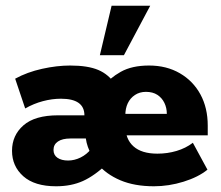

<svg xmlns="http://www.w3.org/2000/svg" viewBox="-20 -641 771 671"><path d="M176 10Q101 10 61.5 -25Q22 -60 22 -114Q22 -168 62 -203Q102 -238 183 -238H294L275 -208V-238Q275 -267 254.5 -281.5Q234 -296 193 -296Q162 -296 130 -287.5Q98 -279 68 -262L33 -366Q75 -389 127 -400.5Q179 -412 225 -412Q287 -412 323.5 -396.5Q360 -381 383 -346L339 -337Q363 -368 402 -390Q441 -412 501 -412Q562 -412 608.5 -385Q655 -358 680.5 -311Q706 -264 706 -202V-168H352V-243H563Q563 -264 554.5 -281.5Q546 -299 530 -309.5Q514 -320 490 -320Q468 -320 451.5 -309Q435 -298 426.5 -280Q418 -262 418 -238V-202Q418 -155 446.5 -129.5Q475 -104 530 -104Q565 -104 597 -113.5Q629 -123 654 -142L705 -48Q673 -22 621.5 -6Q570 10 518 10Q450 10 400.5 -11Q351 -32 320 -69L356 -70Q311 -27 270 -8.5Q229 10 176 10ZM218 -80Q240 -80 261.5 -90.5Q283 -101 299 -121V-101Q292 -114 287 -128Q282 -142 280 -157H226Q198 -157 182.5 -146.5Q167 -136 167 -117Q167 -99 181 -89.5Q195 -80 218 -80ZM329 -448 370 -621H505L413 -448Z"/></svg>

Font: Rokkitt ExtraBold
Style: Regular
Weight: 800
Version: Version 3.103